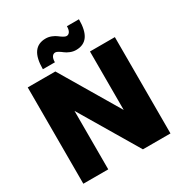

<svg xmlns="http://www.w3.org/2000/svg" viewBox="-209 -1077 1162 1229"><g transform="rotate(-30 372.0 -463.0)"><path d="M693.8 0H490.2L233.9 -432.1V0H49.8V-711.9H253.9L509.8 -279.8V-711.9H693.8ZM439 -764.2Q417.5 -764.2 396.7 -772.5Q376 -780.8 363 -791Q350.1 -801.3 336.4 -809.6Q322.8 -817.9 314 -817.9Q298.8 -817.9 289.8 -804.2Q280.8 -790.5 280.8 -764.2H191.9Q191.9 -846.7 220.2 -886.2Q248.5 -925.8 305.2 -925.8Q326.7 -925.8 347.4 -917.5Q368.2 -909.2 381.1 -898.9Q394 -888.7 407.7 -880.4Q421.4 -872.1 430.2 -872.1Q444.8 -872.1 453.9 -885.7Q462.9 -899.4 462.9 -925.8H551.8Q551.8 -843.3 523.7 -803.7Q495.6 -764.2 439 -764.2Z"/></g></svg>

Font: Creato Display Black
Style: Regular
Weight: 900
Version: Version 1.000